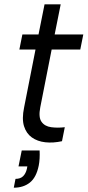

<svg xmlns="http://www.w3.org/2000/svg" viewBox="-20 -660 407 892"><path d="M164 39Q165 58 164 76Q163 94 160 109Q149 164 119 188Q89 212 44 212L52 171Q75 171 87.5 158.5Q100 146 105 124L107 113H66L81 39ZM159 -500 187 -640H262L234 -500H367L353 -430H220L167 -161Q158 -115 173 -94Q188 -73 218 -69Q248 -65 281 -69L268 -4Q227 5 190.5 1Q154 -3 128 -21.5Q102 -40 91.5 -74Q81 -108 92 -161L145 -430H70L84 -500Z"/></svg>

Font: Albert Sans
Style: Italic
Weight: 400
Italic angle: -11.25°
Designer: Andreas Rasmussen
Foundry: a.Foundry
Version: Version 1.025